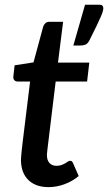

<svg xmlns="http://www.w3.org/2000/svg" viewBox="-20 -760 444 788"><path d="M388 -740.5Q398 -740.5 401 -736Q404 -731.5 404 -726.5Q404 -721.5 402.2 -714.5Q400.5 -707.5 394.5 -693.2Q388.5 -679 377 -655Q365.5 -631 346 -592.5Q339 -580 330 -576.5Q321 -573 307 -573H281L329 -740.5ZM66 -100.5Q66 -104 66.2 -108.8Q66.5 -113.5 67.2 -122.5Q68 -131.5 69.5 -146.5Q71 -161.5 74 -185L103.5 -425.5H52Q43.5 -425.5 38.5 -431.2Q33.5 -437 35 -448.5L40 -492L117.5 -504L157.5 -651.5Q160.5 -660 166.8 -665.2Q173 -670.5 182 -670.5H239L218 -503H346.5L337.5 -425.5H208.5L180 -191Q177.5 -170.5 176 -158.2Q174.5 -146 173.8 -138.8Q173 -131.5 172.8 -128.8Q172.5 -126 172.5 -124.5Q172.5 -102.5 183 -91Q193.5 -79.5 212 -79.5Q224 -79.5 232.5 -82.8Q241 -86 247.5 -89.8Q254 -93.5 258.5 -96.8Q263 -100 267 -100Q272.5 -100 275 -97.8Q277.5 -95.5 280 -90L303 -37.5Q276.5 -15.5 244.2 -3.8Q212 8 179 8Q127.5 8 97.5 -20.2Q67.5 -48.5 66 -100.5Z"/></svg>

Font: Lato SemiBold
Style: Italic
Weight: 600
Italic angle: -7°
Designer: Lukasz Dziedzic with Adam Twardoch and Botio Nikoltchev
Foundry: tyPoland Lukasz Dziedzic
Version: Version 2.015; 2015-08-06; http://www.latofonts.com/